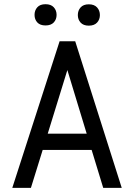

<svg xmlns="http://www.w3.org/2000/svg" viewBox="-20 -911 640 931"><path d="M424.3 -184.1 480.5 0H570.3L344.7 -710.9H269L39.6 0H129.9L187 -184.1ZM211.4 -262.7 306.6 -571.3 400.4 -262.7ZM147.5 -838.9Q147.5 -816.9 160.9 -802.2Q174.3 -787.6 200.7 -787.6Q227.1 -787.6 240.7 -802.2Q254.4 -816.9 254.4 -838.9Q254.4 -860.8 240.7 -875.7Q227.1 -890.6 200.7 -890.6Q174.3 -890.6 160.9 -875.7Q147.5 -860.8 147.5 -838.9ZM357.4 -837.9Q357.4 -816.4 370.8 -801.5Q384.3 -786.6 410.6 -786.6Q437 -786.6 450.7 -801.5Q464.4 -816.4 464.4 -837.9Q464.4 -859.9 450.7 -875Q437 -890.1 410.6 -890.1Q384.3 -890.1 370.8 -875Q357.4 -859.9 357.4 -837.9Z"/></svg>

Font: Roboto Mono
Style: Regular
Weight: 400
Monospace: yes
Designer: Google
Version: Version 3.000